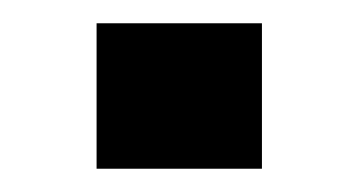

<svg xmlns="http://www.w3.org/2000/svg" viewBox="-20 -145 295 165"><path d="M63 0V-125H205.1V0Z"/></svg>

Font: Battambang
Style: Bold
Weight: 700
Designer: Danh Hong
Version: Version 8.002; ttfautohint (v1.8.3)